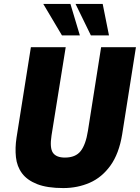

<svg xmlns="http://www.w3.org/2000/svg" viewBox="-20 -945 711 976"><path d="M302 11Q220 11 169 -9Q118 -29 92 -64Q66 -99 61 -146Q56 -193 64 -245L137 -705H314L242 -257Q232 -193 249 -168.5Q266 -144 310 -144Q364 -144 390 -177Q416 -210 427 -280L494 -705H671L601 -262Q585 -164 541.5 -103.5Q498 -43 436 -16Q374 11 302 11ZM442 -765 364 -925H502L534 -765ZM295 -765 200 -925H338L386 -765Z"/></svg>

Font: Nunito Sans 7pt Condensed Black
Style: Italic
Weight: 900
Width: 3
Italic angle: -9°
Designer: Vernon Adams
Foundry: Vernon Adams
Version: Version 3.101;gftools[0.9.27]